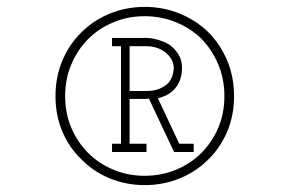

<svg xmlns="http://www.w3.org/2000/svg" viewBox="-20 -651 841 557"><path d="M236 -207Q205 -238 187 -280Q169 -322 169 -372Q169 -422 187 -464.5Q205 -507 236 -538Q267 -569 309.5 -586.5Q352 -604 399 -604Q448 -604 490.5 -586.5Q533 -569 564 -539Q595 -507 613 -464.5Q631 -422 631 -372Q631 -322 613 -280Q595 -238 564 -207Q533 -176 490.5 -158.5Q448 -141 399 -141Q352 -141 309.5 -158.5Q267 -176 236 -207ZM584 -188Q619 -222 639 -269Q659 -316 659 -372Q659 -428 639 -475.5Q619 -523 584 -558Q549 -592 501.5 -611.5Q454 -631 400 -631Q346 -631 298.5 -611.5Q251 -592 217 -558Q181 -523 161 -475.5Q141 -428 141 -372Q141 -316 161 -269Q181 -222 217 -188Q251 -153 298.5 -133.5Q346 -114 400 -114Q454 -114 501.5 -133.5Q549 -153 584 -188ZM405 -210V-234H356V-364H390Q397 -364 401.5 -364Q406 -364 412 -365L485 -210H542V-234H500L438 -366Q472 -374 490 -397Q508 -420 508 -454Q508 -477 497.5 -493.5Q487 -510 472 -521Q455 -531 436.5 -536Q418 -541 404 -541H305V-517H331V-234H305V-210ZM356 -517H403Q438 -517 461 -498Q484 -479 484 -454Q484 -443 480 -431Q476 -419 468 -410Q458 -400 442.5 -393.5Q427 -387 403 -387H356Z"/></svg>

Font: Josefin Slab Medium
Style: Regular
Weight: 500
Designer: Santiago Orozco
Foundry: Typemade
Version: Version 2.000